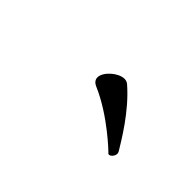

<svg xmlns="http://www.w3.org/2000/svg" viewBox="-23 -717 445 445"><g transform="rotate(45 200.0 -494.0)"><path d="M327 -441C314 -462 279 -523 230 -565C226 -568 222 -569 218 -569C198 -569 171 -545 171 -527C171 -520 175 -514 184 -510C252 -481 313 -421 313 -421C314 -419 315 -419 317 -419C322 -419 329 -427 329 -434C329 -437 328 -439 327 -441Z"/></g></svg>

Font: Mervale Script
Style: Regular
Weight: 400
Designer: Astigmatic (AOETI)
Foundry: Astigmatic (AOETI)
Version: Version 1.000